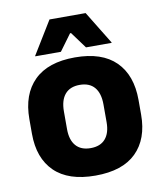

<svg xmlns="http://www.w3.org/2000/svg" viewBox="-80 -752 707 832"><g transform="rotate(-10 273.5 -336.5)"><path d="M273.4 14.2Q154.7 14.2 93.9 -45.2Q33.2 -104.6 33.2 -211.9V-276.5Q33.2 -385.4 94.1 -445.6Q155 -505.8 273.4 -505.8Q392.2 -505.8 452.9 -445.6Q513.5 -385.4 513.5 -276.5V-211.9Q513.5 -104.6 453 -45.2Q392.6 14.2 273.4 14.2ZM273.4 -106.7Q316.2 -106.7 338.3 -132.3Q360.5 -157.9 360.5 -205.5V-283.2Q360.5 -332.8 338.3 -358.9Q316.2 -384.9 273.4 -384.9Q231 -384.9 208.7 -358.9Q186.4 -332.8 186.4 -283.2V-205.5Q186.4 -157.9 208.7 -132.3Q231 -106.7 273.4 -106.7ZM105.5 -542.1 194.1 -686.8H353.1L441.7 -542.1V-540.2H328.9L275.8 -612.4H271.4L218.4 -540.2H105.5Z"/></g></svg>

Font: Anek Malayalam Medium
Style: Regular
Weight: 500
Designer: Maithili Shingre (Malayalam) & Yesha Goshar (Latin)
Foundry: Ek Type
Version: Version 1.003